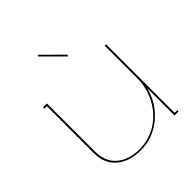

<svg xmlns="http://www.w3.org/2000/svg" viewBox="-183 -777 902 902"><g transform="rotate(-45 267.5 -326.0)"><path d="M236.8 3.9Q160.6 3.9 115.7 -35.2Q70.8 -74.2 70.8 -143.1V-455.1H54.2V-463.9H80.1V-143.1Q80.1 -77.6 122.3 -40.8Q164.6 -3.9 236.8 -3.9Q297.4 -3.9 349.4 -35.6Q401.4 -67.4 432.6 -124.3Q463.9 -181.2 463.9 -250V-463.9H473.1V-8.8H491.2V0H463.9V-180.2Q442.4 -98.6 379.4 -47.4Q316.4 3.9 236.8 3.9ZM305.2 -550.8 206.1 -649.9 211.9 -655.8 311 -557.1Z"/></g></svg>

Font: Rawengulk
Style: Ultralight
Weight: 200
Version: Version 0.92